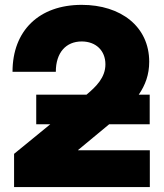

<svg xmlns="http://www.w3.org/2000/svg" viewBox="-20 -759 664 779"><path d="M37.1 0H587.9V-149.4H296.9V-150.4L422.4 -254.4L422.9 -254.9H587.4V-375H543C569.8 -414.1 585.4 -456.5 585.4 -508.3C585.4 -651.4 470.2 -739.3 311.5 -739.3C138.7 -739.3 30.8 -634.8 30.8 -467.8H206.5C206.5 -545.9 248 -590.8 311.5 -590.8C369.1 -590.8 407.7 -553.7 407.7 -498C407.7 -444.3 370.1 -407.7 331.1 -375H127V-254.9H184.1L37.1 -134.8Z"/></svg>

Font: Raveo Display Display ExtraBold
Style: Regular
Weight: 800
Designer: Jakub Foglar, Rasmus Andersson (Inter)
Foundry: Jakubfoglar.com
Version: Version 1.100;Glyphs 3.2.3 (3260)